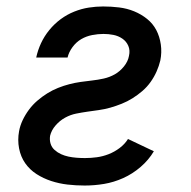

<svg xmlns="http://www.w3.org/2000/svg" viewBox="-20 -562 590 594"><path d="M242 12Q215 12 189 9Q163 6 138.5 -2Q114 -10 93 -23.5Q72 -37 58 -57Q44 -77 39 -103Q34 -129 39 -156Q42 -173 50 -190Q58 -207 69.5 -222.5Q81 -238 95.5 -250.5Q110 -263 126 -273Q142 -283 159.5 -290Q177 -297 194.5 -301.5Q212 -306 229.5 -308.5Q247 -311 265 -313Q283 -315 301 -319Q319 -323 335 -332Q351 -341 363.5 -356.5Q376 -372 379 -389Q383 -406 377 -420Q371 -434 358.5 -442.5Q346 -451 331 -454Q316 -457 300 -457Q283 -457 265 -453.5Q247 -450 231.5 -441Q216 -432 204.5 -416.5Q193 -401 189 -384H92Q97 -407 107 -428.5Q117 -450 132.5 -469Q148 -488 167.5 -502.5Q187 -517 209.5 -526Q232 -535 254.5 -538.5Q277 -542 299 -542Q324 -542 348.5 -539Q373 -536 395 -527Q417 -518 435 -503.5Q453 -489 463.5 -469Q474 -449 477.5 -424.5Q481 -400 476 -375Q472 -358 464.5 -341Q457 -324 446 -308.5Q435 -293 420.5 -280.5Q406 -268 390 -258Q374 -248 356.5 -241Q339 -234 321.5 -229Q304 -224 286 -221.5Q268 -219 250.5 -216.5Q233 -214 215.5 -210.5Q198 -207 181.5 -198Q165 -189 152 -174Q139 -159 135 -142Q133 -129 136.5 -117.5Q140 -106 149 -98Q158 -90 169 -85Q180 -80 192 -77.5Q204 -75 217 -74Q230 -73 243 -73Q261 -73 279.5 -75.5Q298 -78 316 -85Q334 -92 350 -104Q366 -116 376 -132L456 -94Q440 -67 415 -45.5Q390 -24 361 -11Q332 2 302 7Q272 12 242 12Z"/></svg>

Font: Lode Dark
Style: Bold Italic
Weight: 700
Italic angle: -11°
Monospace: yes
Designer: Belleve Invis
Foundry: Belleve Invis
Version: Version 29.2.0; ttfautohint (v1.8.3)